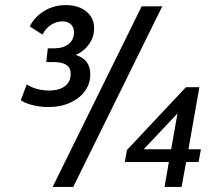

<svg xmlns="http://www.w3.org/2000/svg" viewBox="-20 -735 845 755"><path d="M170 -314Q140 -314 109 -321.5Q78 -329 62 -341L85 -403Q123 -379 174 -379Q212 -379 235 -396Q258 -413 258 -445Q258 -491 191 -491H162L168 -545H193Q229 -545 250 -562Q271 -579 271 -608Q271 -628 258.5 -639.5Q246 -651 226 -651Q202 -651 181 -637.5Q160 -624 147 -599L97 -631Q116 -669 154 -692Q192 -715 239 -715Q290 -715 320.5 -689Q351 -663 350 -622Q350 -589 329.5 -560.5Q309 -532 277 -519Q335 -502 335 -443Q335 -406 314 -377Q293 -348 255.5 -331Q218 -314 170 -314ZM187 0 537 -710H618L268 0ZM761 -98H712L694 0H627L644 -98H471L479 -145L711 -392H764L721 -148H770ZM545 -148H653L678 -289Z"/></svg>

Font: Livvic Medium
Style: Italic
Weight: 500
Italic angle: -10°
Designer: Jacques Le Bailly, Baron von Fonthausen
Version: Version 1.001; ttfautohint (v1.8.2)